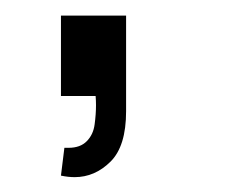

<svg xmlns="http://www.w3.org/2000/svg" viewBox="-20 -126 306 252"><path d="M60 104.5 64.5 68Q67 68 70 68Q85.5 68 94 59.2Q102.5 50.5 104.2 37.2Q106 24 106 12Q106 6 105.5 0H60V-105.5H145.5V20Q145.5 66 125 86.2Q104.5 106.5 78 106.5Q69.5 106.5 60 104.5Z"/></svg>

Font: Cns Manrope
Style: Regular
Weight: 400
Designer: Mikhail Sharanda
Foundry: Mikhail Sharanda
Version: Version 4.504